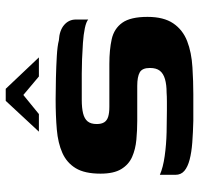

<svg xmlns="http://www.w3.org/2000/svg" viewBox="-32 -642 679 654"><g transform="rotate(-90 307.0 -314.5)"><path d="M39 -109Q64 -98 103 -92.5Q142 -87 184 -86Q226 -85 258 -85Q270 -85 288.5 -85Q307 -85 319 -86Q346 -86 365 -91.5Q384 -97 393.5 -109Q403 -121 403 -143Q403 -169 388 -177.5Q373 -186 342 -186Q331 -186 316.5 -186Q302 -186 280 -186Q258 -186 223 -186Q191 -186 158.5 -189Q126 -192 100 -203.5Q74 -215 58.5 -240.5Q43 -266 43 -311Q43 -365 61.5 -395.5Q80 -426 113.5 -441Q147 -456 193.5 -460Q240 -464 296 -464Q330 -464 369.5 -463Q409 -462 443.5 -460Q478 -458 497 -453Q531 -451 549.5 -435Q568 -419 568 -395Q568 -391 568 -381.5Q568 -372 568 -363Q568 -354 568 -353Q560 -360 538.5 -364.5Q517 -369 488.5 -371Q460 -373 432.5 -374Q405 -375 384 -375H294Q267 -375 248.5 -370.5Q230 -366 221 -355Q212 -344 212 -324Q212 -308 218 -298.5Q224 -289 237 -285Q250 -281 271 -281Q332 -281 369 -281Q406 -281 417 -281Q465 -281 501 -273Q537 -265 557 -237Q577 -209 577 -151Q577 -96 555 -63.5Q533 -31 494.5 -16Q456 -1 405 2Q357 5 314 5Q271 5 223 5Q183 4 149.5 1.5Q116 -1 91 -7.5Q66 -14 52.5 -25.5Q39 -37 39 -56ZM186 -521 291 -634H332L439 -521H374L311 -574L246 -521Z"/></g></svg>

Font: Genos Thin
Style: Bold
Weight: 700
Version: Version 1.010